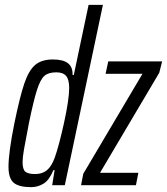

<svg xmlns="http://www.w3.org/2000/svg" viewBox="-20 -763 688 791"><path d="M15 -76Q15 -134 39 -254Q62 -366 80.5 -420Q99 -474 125.5 -496Q152 -518 198 -518Q240 -518 260 -502.5Q280 -487 279 -454H284L345 -743H404L247 0H195L205 -62H200Q183 -21 159.5 -6.5Q136 8 108 8Q58 8 36.5 -10Q15 -28 15 -76ZM205 -112Q223 -162 244 -258Q265 -354 265 -401Q265 -435 252.5 -450Q240 -465 212 -465Q180 -465 163.5 -451Q147 -437 133 -394.5Q119 -352 99 -255L94 -228Q85 -183 79 -148.5Q73 -114 73 -96Q73 -65 84.5 -55.5Q96 -46 125 -46Q154 -46 173 -61.5Q192 -77 205 -112ZM314 0 323 -47 567 -459H415L426 -510H648L636 -463L392 -51H550L540 0Z"/></svg>

Font: Saira Ultra Condensed
Style: Italic
Weight: 400
Width: 1
Italic angle: -12°
Designer: Hector Gatti with collaboration of the Omnibus-Type team
Foundry: Omnibus-Type
Version: Version 1.001; ttfautohint (v1.8)